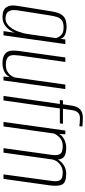

<svg xmlns="http://www.w3.org/2000/svg" viewBox="407 -1082 683 1537"><g transform="rotate(90 748.5 -313.5)"><path d="M114 8Q103 8 85.5 5.5Q68 3 52.5 -8Q37 -19 28.5 -43.5Q20 -68 27 -112L71 -385Q80 -441 98.5 -466Q117 -491 142.5 -498Q168 -505 195 -505Q226 -505 255 -494Q284 -483 291 -455L296 -495H333L263 0H229L242 -89Q234 -69 218 -46.5Q202 -24 177 -8Q152 8 114 8ZM126 -16Q153 -16 173.5 -31Q194 -46 208.5 -68.5Q223 -91 232 -116Q241 -141 246 -161Q251 -181 252 -191L285 -420Q283 -427 276.5 -441Q270 -455 253 -468Q236 -481 199 -481Q162 -481 143 -467Q124 -453 116.5 -429Q109 -405 104 -375L62 -108Q58 -76 64 -57Q70 -38 81.5 -29.5Q93 -21 105.5 -18.5Q118 -16 126 -16Z M489 8Q447 8 425 -3.5Q403 -15 394 -33.5Q385 -52 385 -75Q385 -98 388 -123L440 -495H476L425 -132Q423 -111 421.5 -91Q420 -71 425 -55Q430 -39 447.5 -29Q465 -19 499 -19Q532 -19 552.5 -31Q573 -43 584 -59Q595 -75 600 -89L657 -495H693L624 0H593L597 -50Q581 -18 550.5 -5Q520 8 489 8Z M748 0 812 -451H781L784 -476H815L825 -543Q829 -574 841 -594.5Q853 -615 873 -625Q893 -635 919 -635Q933 -635 947 -634.5Q961 -634 974 -633Q987 -632 993 -631L990 -607Q978 -609 962.5 -610.5Q947 -612 924 -612Q897 -612 881 -595.5Q865 -579 860 -540L851 -476H971L968 -451H848L784 0Z M956 0 1025 -495H1055L1052 -445Q1066 -472 1098 -487Q1130 -502 1159 -502Q1209 -502 1232 -486.5Q1255 -471 1257 -436Q1275 -465 1304 -483.5Q1333 -502 1371 -502Q1439 -502 1456 -471.5Q1473 -441 1464 -371L1412 0H1376L1427 -376Q1434 -418 1428 -439Q1422 -460 1405 -467Q1388 -474 1359 -474Q1322 -474 1292.5 -449.5Q1263 -425 1256 -388L1202 0H1166L1219 -380Q1225 -421 1218 -441.5Q1211 -462 1193 -468Q1175 -474 1148 -474Q1110 -474 1086 -453.5Q1062 -433 1049 -405L992 0Z"/></g></svg>

Font: Alumni Sans Thin ExtraLight
Style: Italic
Weight: 250
Italic angle: -8°
Version: Version 1.016